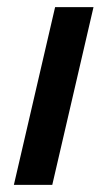

<svg xmlns="http://www.w3.org/2000/svg" viewBox="-20 -520 303 540"><path d="M243 -500 127 0H19L135 -500Z"/></svg>

Font: Kantumruy Pro Medium
Style: Italic
Weight: 500
Italic angle: -13°
Designer: Sovichet Tep
Foundry: Sovichet Tep
Version: Version 1.002